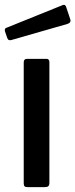

<svg xmlns="http://www.w3.org/2000/svg" viewBox="-28 -773 311 793"><path d="M176 -19Q176 -8 171.5 -4Q167 0 156 0H88Q77 0 73.5 -3.5Q70 -7 70 -16V-515Q70 -530 84 -530H164Q176 -530 176 -516ZM245 -745 262 -694Q267 -679 250 -674L20 -608Q13 -606 9 -607.5Q5 -609 2 -616L-7 -642Q-11 -655 -2 -658L231 -752Q241 -756 245 -745Z"/></svg>

Font: Libre Franklin Medium
Style: Regular
Weight: 500
Designer: Pablo Impallari, Rodrigo Fuenzalida, Nhung Nguyen
Foundry: Impallari Type
Version: Version 3.000